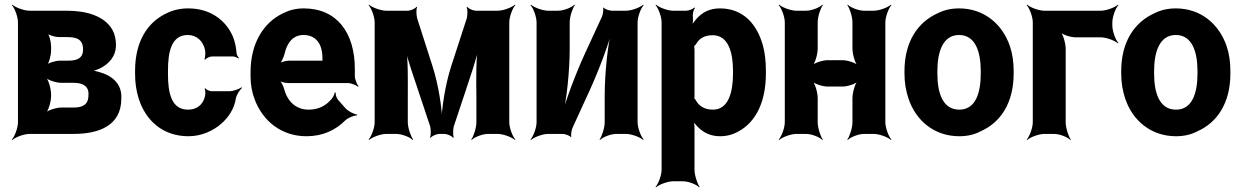

<svg xmlns="http://www.w3.org/2000/svg" viewBox="-20 -574 5326 823"><path d="M477 -381C477 -406 472 -427 462 -446C428 -506 350 -528 267 -528H107C83 -528 46 -542 33 -554L31 -552C43 -539 57 -502 57 -478V-50C57 -26 43 11 31 24L33 26C46 14 83 0 107 0H296C403 0 500 -35 500 -151C504 -215 460 -250 406 -265C394 -269 377 -272 367 -271L368 -267C378 -268 396 -275 409 -281C447 -300 477 -332 477 -381ZM359 -165C359 -125 333 -113 296 -113H242C222 -113 185 -102 173 -89L175 -87C188 -99 199 -139 199 -163V-169C199 -193 188 -233 175 -245L173 -243C185 -230 222 -219 242 -219H296C334 -219 363 -205 359 -165ZM336 -362C336 -324 310 -314 273 -314H237C219 -314 187 -305 176 -294L179 -291C190 -302 199 -337 199 -358V-376C199 -394 191 -426 181 -436L178 -433C188 -423 217 -415 233 -415H267C308 -415 336 -406 336 -362Z M700 -257V-271C700 -353 715 -424 785 -424C823 -424 851 -398 859 -359C861 -349 860 -326 856 -320L859 -318C863 -324 879 -332 889 -332H978C986 -332 997 -327 1002 -323L1004 -326C1000 -330 994 -339 994 -347C992 -372 987 -396 978 -418C946 -491 878 -538 787 -538C752 -538 722 -531 696 -518C610 -479 559 -393 559 -271V-257C559 -220 564 -185 574 -153C604 -57 678 10 788 10C843 10 894 -13 930 -45C958 -70 984 -106 991 -152C994 -168 1008 -189 1017 -197L1015 -200C1005 -192 980 -183 963 -183H887C878 -183 863 -190 860 -196L857 -194C861 -188 861 -168 858 -159C849 -124 823 -104 786 -104C715 -104 700 -174 700 -257Z M1282 -538C1250 -538 1221 -531 1195 -518C1111 -479 1054 -390 1054 -265V-246C1054 -211 1060 -178 1072 -147C1107 -55 1186 10 1294 10C1363 10 1418 -16 1459 -57C1471 -69 1498 -80 1510 -79L1511 -83C1498 -84 1471 -98 1460 -111L1429 -146C1422 -154 1418 -169 1419 -177L1415 -178C1414 -170 1406 -153 1398 -146C1375 -120 1344 -104 1303 -104C1248 -104 1212 -140 1198 -192C1195 -206 1184 -226 1176 -233L1175 -229C1183 -223 1202 -218 1216 -218H1471C1485 -218 1507 -209 1515 -202L1517 -204C1510 -212 1501 -234 1501 -248V-278C1501 -434 1424 -538 1282 -538ZM1362 -326V-320C1362 -317 1362 -311 1364 -310L1366 -312C1365 -314 1359 -314 1356 -314H1220C1206 -314 1183 -308 1175 -301L1177 -297C1185 -305 1196 -328 1200 -344C1210 -389 1235 -424 1281 -424C1333 -424 1362 -387 1362 -326Z M1834 -290 1768 -496C1765 -508 1763 -535 1768 -543L1765 -545C1761 -537 1739 -528 1727 -528H1636C1612 -528 1575 -542 1562 -554L1560 -552C1572 -539 1586 -502 1586 -478V-50C1586 -26 1572 11 1560 24L1562 26C1575 14 1612 0 1636 0H1678C1702 0 1738 14 1749 26L1751 24C1741 11 1728 -26 1728 -50V-160C1728 -229 1730 -320 1720 -371L1716 -370C1726 -319 1757 -235 1778 -170L1824 -32C1827 -20 1828 7 1823 15L1826 17C1830 9 1852 0 1863 0H1885C1896 0 1918 9 1922 17L1925 15C1921 7 1922 -20 1925 -32L1972 -173C1994 -240 2024 -325 2034 -378L2030 -379C2020 -326 2021 -233 2022 -162V-50C2022 -26 2010 11 2000 24L2002 26C2013 14 2048 0 2072 0H2113C2137 0 2174 14 2187 26L2189 24C2177 11 2163 -26 2163 -50V-478C2163 -502 2177 -539 2189 -552L2187 -554C2174 -542 2137 -528 2113 -528H2020C2009 -528 1987 -537 1983 -545L1980 -543C1985 -535 1984 -508 1981 -496L1914 -290C1889 -213 1872 -106 1872 -44H1876C1876 -106 1859 -213 1834 -290Z M2560 -502 2488 -346C2449 -261 2405 -146 2387 -75L2391 -74C2409 -145 2422 -269 2422 -366V-478C2422 -502 2434 -539 2444 -552L2442 -554C2431 -542 2396 -528 2372 -528H2330C2306 -528 2269 -542 2256 -554L2254 -552C2266 -539 2280 -502 2280 -478V-50C2280 -26 2266 11 2254 24L2256 26C2269 14 2306 0 2330 0H2392C2402 0 2424 8 2427 14L2429 12C2426 6 2430 -17 2434 -26L2506 -183C2545 -268 2589 -383 2606 -453L2603 -454C2585 -384 2572 -260 2572 -163V-50C2572 -26 2560 11 2550 24L2552 26C2563 14 2598 0 2622 0H2663C2687 0 2724 14 2737 26L2739 24C2727 11 2713 -26 2713 -50V-478C2713 -502 2727 -539 2739 -552L2737 -554C2724 -542 2687 -528 2663 -528H2602C2592 -528 2570 -536 2567 -542L2565 -540C2568 -533 2564 -511 2560 -502Z M2950 -500V-503C2948 -514 2953 -533 2959 -539L2957 -542C2951 -536 2933 -528 2921 -528H2866C2842 -528 2805 -542 2792 -554L2790 -552C2802 -539 2816 -502 2816 -478V153C2816 177 2802 214 2790 227L2792 229C2805 217 2842 203 2866 203H2907C2931 203 2966 217 2977 229L2979 227C2969 214 2957 177 2957 153V-24C2957 -37 2955 -54 2950 -62L2947 -60C2951 -52 2963 -38 2971 -30C2995 -6 3025 10 3067 10C3095 10 3121 3 3146 -11C3222 -52 3263 -141 3263 -259V-270C3263 -310 3259 -347 3250 -380C3225 -469 3167 -538 3066 -538C3021 -538 2991 -521 2967 -495C2959 -486 2946 -470 2943 -461L2946 -460C2950 -469 2951 -487 2950 -500ZM3036 -104C2999 -104 2975 -120 2961 -147C2960 -149 2954 -155 2953 -154L2956 -151C2957 -152 2957 -165 2957 -168V-360C2957 -363 2956 -377 2955 -378L2953 -375C2954 -374 2961 -382 2963 -384C2977 -409 2999 -423 3035 -423C3102 -423 3122 -349 3122 -270V-259C3122 -180 3103 -104 3036 -104Z M3775 -50V-478C3775 -502 3789 -539 3801 -552L3799 -554C3786 -542 3749 -528 3725 -528H3684C3660 -528 3625 -542 3614 -554L3612 -552C3622 -539 3634 -502 3634 -478V-366C3634 -342 3645 -302 3658 -290L3660 -292C3648 -305 3612 -316 3592 -316H3527C3507 -316 3471 -305 3459 -292L3461 -290C3474 -302 3485 -342 3485 -366V-478C3485 -502 3497 -539 3507 -552L3505 -554C3494 -542 3459 -528 3435 -528H3394C3370 -528 3333 -542 3320 -554L3318 -552C3330 -539 3344 -502 3344 -478V-50C3344 -26 3330 11 3318 24L3320 26C3333 14 3370 0 3394 0H3435C3459 0 3494 14 3505 26L3507 24C3497 11 3485 -26 3485 -50V-153C3485 -177 3474 -217 3461 -229L3459 -227C3471 -214 3507 -203 3527 -203H3592C3612 -203 3648 -214 3660 -227L3658 -229C3645 -217 3634 -177 3634 -153V-50C3634 -26 3622 11 3612 24L3614 26C3625 14 3660 0 3684 0H3725C3749 0 3786 14 3799 26L3801 24C3789 11 3775 -26 3775 -50Z M3857 -269V-259C3857 -220 3863 -185 3874 -152C3905 -58 3984 10 4092 10C4126 10 4157 3 4183 -11C4270 -49 4325 -134 4325 -259V-269C4325 -308 4320 -343 4309 -376C4277 -470 4199 -538 4091 -538C4057 -538 4027 -531 4001 -518C3913 -479 3857 -394 3857 -269ZM4184 -269V-259C4184 -176 4162 -104 4092 -104C4021 -104 3998 -175 3998 -259V-269C3998 -351 4021 -424 4091 -424C4161 -424 4184 -352 4184 -269Z M4748 -464V-478C4748 -502 4762 -539 4774 -552L4772 -554C4759 -542 4722 -528 4698 -528H4457C4433 -528 4396 -542 4383 -554L4381 -552C4393 -539 4407 -502 4407 -478V-50C4407 -26 4393 11 4381 24L4383 26C4396 14 4433 0 4457 0H4498C4522 0 4557 14 4568 26L4570 24C4560 11 4548 -26 4548 -50V-364C4548 -388 4537 -428 4524 -440L4522 -438C4534 -425 4570 -414 4590 -414H4698C4722 -414 4759 -400 4772 -388L4774 -390C4762 -403 4748 -440 4748 -464Z M4786 -269V-259C4786 -220 4792 -185 4803 -152C4834 -58 4913 10 5021 10C5055 10 5086 3 5112 -11C5199 -49 5254 -134 5254 -259V-269C5254 -308 5249 -343 5238 -376C5206 -470 5128 -538 5020 -538C4986 -538 4956 -531 4930 -518C4842 -479 4786 -394 4786 -269ZM5113 -269V-259C5113 -176 5091 -104 5021 -104C4950 -104 4927 -175 4927 -259V-269C4927 -351 4950 -424 5020 -424C5090 -424 5113 -352 5113 -269Z"/></svg>

Font: Asimov
Style: EdgeNar
Weight: 500
Designer: Google
Version: Version 2.000980: 2014